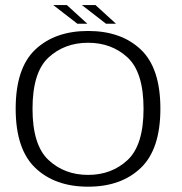

<svg xmlns="http://www.w3.org/2000/svg" viewBox="-20 -716 702 741"><path d="M320 4.5Q447.5 4.5 523.2 -67.8Q599 -140 599 -296.5Q599 -453.5 523.2 -525Q447.5 -596.5 320 -596.5Q192.5 -596.5 116.5 -525Q40.5 -453.5 40.5 -296.5Q40.5 -140 116.5 -67.8Q192.5 4.5 320 4.5ZM320 -41Q229 -41 167.2 -98.5Q105.5 -156 105.5 -296Q105.5 -437 167.2 -494Q229 -551 320 -551Q411 -551 472.5 -494Q534 -437 534 -296Q534 -156 472.5 -98.5Q411 -41 320 -41ZM389 -624.5H427.5L348.5 -696.5H296ZM278.5 -624.5H317L238 -696.5H185.5Z"/></svg>

Font: Anybody SemiExpanded Light
Style: Regular
Weight: 300
Width: 6
Version: Version 1.113;gftools[0.9.25]